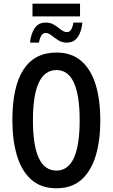

<svg xmlns="http://www.w3.org/2000/svg" viewBox="-20 -1009 609 1039"><path d="M522.9 -357.9Q522.9 -250 498.3 -167Q473.6 -84 421.1 -37.1Q368.7 9.8 285.6 9.8Q201.2 9.8 148.4 -37.8Q95.7 -85.4 71.3 -168.7Q46.9 -252 46.9 -358.9Q46.9 -540.5 107.2 -632.6Q167.5 -724.6 285.6 -724.6Q368.7 -724.6 421.1 -678Q473.6 -631.3 498.3 -548.8Q522.9 -466.3 522.9 -357.9ZM158.2 -357.9Q158.2 -85.9 285.2 -85.9Q411.1 -85.9 411.1 -357.9Q411.1 -629.9 285.6 -629.9Q158.2 -629.9 158.2 -357.9ZM155.8 -920.4V-989.3H413.1V-920.4ZM142.6 -778.3Q147 -824.7 167 -855.7Q187 -886.7 227.5 -886.7Q254.4 -886.7 274.2 -874Q293.9 -861.3 310.1 -848.4Q326.2 -835.4 342.3 -835.4Q356.9 -835.4 365.2 -849.4Q373.5 -863.3 377 -886.7H425.8Q421.4 -838.9 400.9 -808.6Q380.4 -778.3 340.3 -778.3Q315.4 -778.3 295.2 -791.3Q274.9 -804.2 258.5 -817.4Q242.2 -830.6 228 -830.6Q212.4 -830.6 203.9 -816.9Q195.3 -803.2 190.9 -778.3Z"/></svg>

Font: Open Sans Condensed SemiBold
Style: Regular
Weight: 600
Width: 3
Designer: Monotype Design Team
Foundry: Monotype Imaging Inc.
Version: Version 3.000; ttfautohint (v1.8.4)